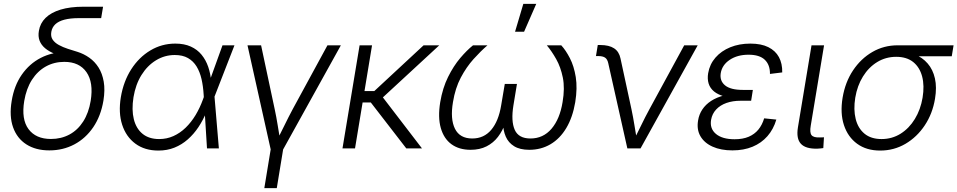

<svg xmlns="http://www.w3.org/2000/svg" viewBox="-20 -762 4917 986"><path d="M233.4 10.3Q163.6 10.3 115.5 -20.5Q67.4 -51.3 47.1 -108.4Q26.9 -165.5 40 -243.7Q52.7 -322.3 91.8 -378.4Q130.9 -434.6 189 -464.6Q247.1 -494.6 316.9 -494.6L329.6 -464.8Q291.5 -473.6 261.5 -485.6Q231.4 -497.6 211.7 -514.2Q191.9 -530.8 183.3 -553Q174.8 -575.2 179.7 -603.5Q186 -642.6 214.1 -670.2Q242.2 -697.8 291 -712.6Q339.8 -727.5 408.7 -727.5H509.3L499.5 -668.9H385.7Q340.8 -668.9 310.5 -660.9Q280.3 -652.8 263.9 -637.2Q247.6 -621.6 243.7 -599.1Q239.3 -574.7 250.5 -558.3Q261.7 -542 282.5 -530.8Q303.2 -519.5 328.6 -511.2Q354 -502.9 378.4 -495.6Q410.6 -485.4 438.7 -465.6Q466.8 -445.8 486.1 -415.3Q505.4 -384.8 512.7 -342.5Q520 -300.3 511.2 -245.6Q498 -166.5 459 -108.9Q419.9 -51.3 361.8 -20.5Q303.7 10.3 233.4 10.3ZM241.7 -48.3Q293.9 -48.3 336.4 -71Q378.9 -93.8 407.2 -137.9Q435.5 -182.1 445.8 -244.6Q460.9 -338.4 424.1 -391.4Q387.2 -444.3 310.1 -444.3Q258.3 -444.3 215.6 -420.7Q172.9 -397 144 -352.1Q115.2 -307.1 104.5 -243.7Q88.9 -149.4 126.5 -98.9Q164.1 -48.3 241.7 -48.3Z M793.5 11.2Q723.1 11.2 675.3 -24.2Q627.4 -59.6 607.4 -121.3Q587.4 -183.1 600.6 -263.2Q614.3 -344.2 653.8 -406Q693.4 -467.8 752 -502.9Q810.5 -538.1 880.4 -538.1Q926.3 -538.1 959.7 -522.9Q993.2 -507.8 1015.1 -481Q1037.1 -454.1 1049.3 -418.7Q1061.5 -383.3 1064.5 -342.3H1086.9L1081.5 -266.6L1104 0H1043L1025.9 -275.4Q1023.4 -318.8 1014.9 -356Q1006.3 -393.1 989.5 -420.7Q972.7 -448.2 945.3 -463.9Q918 -479.5 877.4 -479.5Q825.7 -479.5 781.2 -452.4Q736.8 -425.3 706.5 -376.7Q676.3 -328.1 665.5 -262.7Q655.3 -198.2 667.2 -149.9Q679.2 -101.6 712.2 -74.7Q745.1 -47.9 797.4 -47.9Q836.4 -47.9 870.6 -63.2Q904.8 -78.6 933.3 -106.2Q961.9 -133.8 984.4 -171.1Q1006.8 -208.5 1022.5 -252L1122.6 -529.3H1184.1L1080.6 -263.2L1061 -186.5H1040Q1022.9 -145 999 -109.1Q975.1 -73.2 944.3 -46.1Q913.6 -19 876 -3.9Q838.4 11.2 793.5 11.2Z M1371.1 9.8 1251 -529.3H1320.8L1390.6 -201.7Q1399.4 -160.6 1406 -119.4Q1412.6 -78.1 1419.4 -38.1H1400.9Q1421.4 -78.1 1441.4 -119.4Q1461.4 -160.6 1483.4 -201.7L1661.6 -529.3H1730.5L1431.6 9.8ZM1337.4 204.1 1371.6 -3.9H1435.5L1401.4 204.1Z M1890.6 -529.3 1803.2 0H1738.8L1826.7 -529.3ZM2235.8 -529.3 1918 -235.8H1814.9L1824.7 -294.4H1902.3L2155.3 -529.3ZM2066.4 0 1880.4 -240.7 1925.8 -288.6 2147 0Z M2396.5 7.3Q2337.9 7.3 2298.6 -21.2Q2259.3 -49.8 2243.7 -104.5Q2228 -159.2 2240.7 -237.3Q2252.9 -310.1 2281 -366.7Q2309.1 -423.3 2343.5 -463.9Q2377.9 -504.4 2409.2 -529.3H2483.4Q2448.2 -499 2411.6 -458.3Q2375 -417.5 2346.4 -363.5Q2317.9 -309.6 2306.2 -237.8Q2291.5 -150.9 2316.4 -100.8Q2341.3 -50.8 2405.3 -50.8Q2465.3 -50.8 2502.9 -95.5Q2540.5 -140.1 2553.7 -221.2L2572.3 -331.1H2634.8L2616.7 -221.2Q2603.5 -140.1 2623.3 -95.5Q2643.1 -50.8 2704.1 -50.8Q2769.5 -50.8 2812.3 -100.8Q2855 -150.9 2869.1 -237.8Q2881.3 -309.1 2870.4 -363.3Q2859.4 -417.5 2836.4 -458.3Q2813.5 -499 2788.1 -529.3H2862.3Q2885.7 -503.9 2906.7 -463.1Q2927.7 -422.4 2936.8 -366.2Q2945.8 -310.1 2934.1 -237.3Q2920.9 -159.2 2888.2 -104.5Q2855.5 -49.8 2806.9 -21.2Q2758.3 7.3 2698.2 7.3Q2649.9 7.3 2620.4 -11Q2590.8 -29.3 2577.4 -60.3Q2564 -91.3 2563 -129.9H2574.7Q2561 -90.3 2537.4 -59.3Q2513.7 -28.3 2478.8 -10.5Q2443.8 7.3 2396.5 7.3ZM2625 -599.1 2667.5 -742.2H2733.9L2671.4 -599.1Z M3201.7 0 3103.5 -438Q3099.1 -458 3087.2 -466.1Q3075.2 -474.1 3052.2 -474.1H3040.5L3049.8 -530.8H3062.5Q3107.9 -530.8 3133.5 -513.9Q3159.2 -497.1 3166.5 -461.9L3222.7 -201.7Q3231.4 -160.6 3238 -119.4Q3244.6 -78.1 3251.5 -38.1H3232.9Q3253.4 -78.1 3273.2 -119.4Q3293 -160.6 3315.4 -201.7L3493.7 -529.3H3563L3269.5 0Z M3741.2 10.3Q3682.1 10.3 3639.6 -8.8Q3597.2 -27.8 3577.1 -62.3Q3557.1 -96.7 3564.9 -143.1Q3569.8 -174.3 3586.7 -199.7Q3603.5 -225.1 3631.8 -243.7Q3660.2 -262.2 3699.7 -272.2Q3739.3 -282.2 3789.6 -282.2H3843.3L3837.4 -244.6H3783.2Q3742.7 -244.6 3710.4 -233.2Q3678.2 -221.7 3657.7 -199.7Q3637.2 -177.7 3631.8 -147Q3624 -101.6 3656.7 -74.2Q3689.5 -46.9 3752.4 -46.9Q3794.9 -46.9 3825 -59.8Q3855 -72.8 3874.5 -96.4Q3894 -120.1 3904.3 -154.3L3966.8 -147.9Q3952.1 -98.1 3921.1 -62.7Q3890.1 -27.3 3844.7 -8.5Q3799.3 10.3 3741.2 10.3ZM3787.6 -256.8Q3737.8 -256.8 3702.6 -266.1Q3667.5 -275.4 3647 -292.2Q3626.5 -309.1 3619.1 -333Q3611.8 -356.9 3616.7 -386.2Q3624.5 -432.1 3654.3 -466.3Q3684.1 -500.5 3730.2 -519.3Q3776.4 -538.1 3833.5 -538.1Q3889.2 -538.1 3925.8 -519.8Q3962.4 -501.5 3980.2 -468.5Q3998 -435.5 3997.1 -390.1L3934.1 -382.3Q3934.6 -429.2 3907.5 -455.1Q3880.4 -481 3824.2 -481Q3766.6 -481 3727.3 -454.6Q3688 -428.2 3681.2 -385.7Q3675.3 -346.7 3703.6 -323.5Q3731.9 -300.3 3794.9 -300.3H3846.2L3839.4 -256.8Z M4177.2 1.5Q4117.2 2.9 4092.8 -23.7Q4068.4 -50.3 4077.6 -107.4L4147.5 -529.3H4211.9L4143.6 -117.2Q4137.2 -80.6 4147.9 -67.6Q4158.7 -54.7 4190.9 -56.2Q4197.8 -56.2 4202.4 -56.4Q4207 -56.6 4211.4 -57.1L4208 -1.5Q4202.1 -0.5 4194.1 0.2Q4186 1 4177.2 1.5Z M4500 11.2Q4429.7 11.2 4381.8 -23.7Q4334 -58.6 4314 -119.6Q4293.9 -180.7 4307.1 -260.3Q4320.3 -339.8 4360.6 -400.4Q4400.9 -460.9 4460 -495.1Q4519 -529.3 4589.4 -529.3H4877L4867.7 -473.1H4656.7L4582.5 -470.2Q4528.8 -470.2 4484.9 -443.4Q4440.9 -416.5 4411.6 -369.1Q4382.3 -321.8 4372.1 -260.3Q4362.3 -199.2 4374.3 -151.1Q4386.2 -103 4419.7 -75.4Q4453.1 -47.9 4507.3 -47.9Q4561 -47.9 4605 -75.4Q4648.9 -103 4678.2 -151.1Q4707.5 -199.2 4717.8 -260.3Q4728 -321.8 4715.6 -369.1Q4703.1 -416.5 4669.7 -443.4Q4636.2 -470.2 4582.5 -470.2L4584.5 -499.5Q4635.7 -499.5 4676.3 -483.4Q4716.8 -467.3 4743.9 -436Q4771 -404.8 4781.2 -359.4Q4791.5 -314 4781.7 -254.9Q4769 -178.2 4729 -118.2Q4689 -58.1 4629.9 -23.4Q4570.8 11.2 4500 11.2Z"/></svg>

Font: Inter 24pt Light
Style: Italic
Weight: 300
Italic angle: -9.3988°
Designer: Rasmus Andersson
Foundry: rsms
Version: Version 4.001;git-66647c0bb